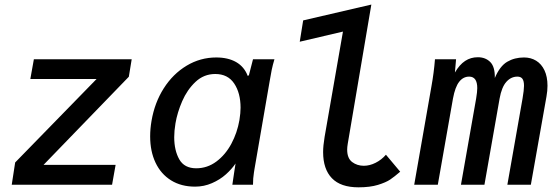

<svg xmlns="http://www.w3.org/2000/svg" viewBox="-20 -810 2440 842"><path d="M46.5 -97.5 403.5 -463.5H113L128.5 -550H557.5L545 -473.5L171 -87H487L471.5 0H31.5Z M638.5 -212Q638.5 -245 644.5 -280Q658 -359.5 698.2 -422.8Q738.5 -486 798.5 -522Q858.5 -558 928.5 -558Q980 -558 1015.5 -537.8Q1051 -517.5 1066.5 -477L1071.5 -480L1089.5 -550H1183.5Q1176 -525 1171.5 -503.2Q1167 -481.5 1162.5 -453.5L1096 -68.5Q1095.5 -65 1093.5 -52.5Q1091.5 -40 1090.5 -27.5Q1089.5 -15 1089.5 0H999Q1000.5 -11.5 1003.5 -30.8Q1006.5 -50 1008 -61L1013 -93Q996.5 -68.5 970.5 -45.2Q944.5 -22 909.5 -6.8Q874.5 8.5 835.5 8.5Q774.5 8.5 730 -19.2Q685.5 -47 662 -96.8Q638.5 -146.5 638.5 -212ZM1030 -283.5Q1035 -314.5 1035 -337.5Q1035 -402 1007 -443.8Q979 -485.5 924 -485.5Q874 -485.5 837.2 -450.8Q800.5 -416 779 -366.2Q757.5 -316.5 749.5 -269Q744 -236 744 -208.5Q744 -150.5 766.2 -111.2Q788.5 -72 840.5 -72Q889 -72 928.8 -101.5Q968.5 -131 994.5 -179.5Q1020.5 -228 1030 -283.5Z M1397 -143Q1397 -170.5 1403.5 -209.5L1484 -671.5L1294.5 -627L1309.5 -720.5L1608.5 -790L1505 -179.5Q1502.5 -164.5 1502.5 -154Q1502.5 -116 1524.2 -99.5Q1546 -83 1575.5 -83Q1601 -83 1627 -96Q1653 -109 1672.5 -131.5L1735 -57Q1709.5 -35 1691 -22.5Q1672.5 -10 1637.5 0.8Q1602.5 11.5 1552 11.5Q1474 11.5 1435.5 -28.5Q1397 -68.5 1397 -143Z M1887.5 -550H1980L1975 -492Q1995 -526.5 2019.8 -542.8Q2044.5 -559 2075.5 -559Q2109 -559 2130 -538Q2151 -517 2150 -468Q2172 -520 2204.2 -539Q2236.5 -558 2278 -558Q2308 -558 2331.2 -543.8Q2354.5 -529.5 2367.8 -501.5Q2381 -473.5 2381 -434Q2381 -412 2376.5 -386.5L2308 0H2205L2271.5 -377.5Q2278 -415.5 2278 -433.5Q2278 -455 2271 -464.5Q2264 -474 2249 -474Q2221 -474 2200.5 -451Q2180 -428 2171 -378L2104.5 0H2001.5L2068 -377.5Q2073 -407.5 2073 -423.5Q2073 -474 2037.5 -474Q2011.5 -474 1993.8 -451.5Q1976 -429 1966.5 -378L1900 0H1796.5L1872 -431Q1883 -492 1887.5 -550Z"/></svg>

Font: JuliaMono MediumItalic
Style: Regular
Weight: 500
Italic angle: -9°
Monospace: yes
Designer: cormullion
Foundry: corm
Version: Version 0.049; ttfautohint (v1.8.4)